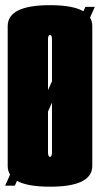

<svg xmlns="http://www.w3.org/2000/svg" viewBox="-22 -700 378 724"><path d="M-2.5 0 16 -41.5Q7 -56 7 -74.5V-601.5Q7 -680.5 166.5 -680.5Q253 -680.5 292.5 -657.5L300 -674H335.5L317.5 -633.5Q326 -619.5 326 -601.5V-74.5Q326 4 166.5 4Q81.5 4 42 -18L34 0ZM159 -360 174 -393.5V-552Q174 -568 166.5 -568Q159 -568 159 -552ZM166.5 -108.5Q174 -108.5 174 -126.5V-313L159 -279.5V-126.5Q159 -108.5 166.5 -108.5Z"/></svg>

Font: Anybody UltraCondensed ExtraBold
Style: Regular
Weight: 800
Width: 1
Designer: Tyler Finck
Foundry: Etcetera Type Company
Version: Version 1.010; ttfautohint (v1.8.3) -l 8 -r 50 -G 200 -x 14 